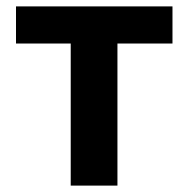

<svg xmlns="http://www.w3.org/2000/svg" viewBox="-20 -580 588 600"><path d="M201 0H347V-444H519V-560H30V-444H201Z"/></svg>

Font: Spoqa Han Sans Neo Bold
Style: Bold
Weight: 700
Designer: [Spoqa Han Sans Neo] Dong-huui Kim  Younghwa Kang  Yujin Lee  [Noto Sans] Ryoko NISHIZUKA  (kana & ideographs); Paul D. 
Foundry: Spoqa (http://www.spoqa-han-sans.com)
Version: Version 1.000